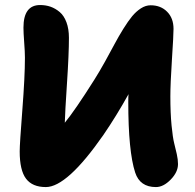

<svg xmlns="http://www.w3.org/2000/svg" viewBox="-20 -737 782 771"><path d="M164.1 14.2Q109.9 14.2 84.5 -19.5Q59.1 -53.2 59.1 -128.9Q59.1 -158.7 69.6 -293.9Q80.1 -429.2 80.1 -504.9Q80.1 -528.3 77.1 -567.1Q74.2 -606 74.2 -626Q74.2 -716.8 141.1 -716.8Q163.6 -716.8 183.1 -710Q202.6 -703.1 219.7 -688.7Q236.8 -674.3 246.8 -647.7Q256.8 -621.1 256.8 -585Q256.8 -521 249 -402.8Q241.2 -284.7 240.2 -244.1Q281.2 -293.9 358.9 -417Q378.9 -448.7 401.9 -490Q424.8 -531.2 440.4 -560.8Q456.1 -590.3 475.3 -621.3Q494.6 -652.3 510.5 -671.6Q526.4 -690.9 545.7 -703.4Q564.9 -715.8 585 -715.8Q625.5 -715.8 651.1 -689.9Q676.8 -664.1 676.8 -621.1Q676.8 -595.2 670.4 -497.8Q664.1 -400.4 664.1 -350.1Q664.1 -283.2 668.9 -233.6Q673.8 -184.1 679.4 -162.1Q685.1 -140.1 689.9 -118.2Q694.8 -96.2 694.8 -78.1Q694.8 -45.9 665.5 -15.9Q636.2 14.2 606 14.2Q542 14.2 522.9 -43.9Q495.1 -128.9 495.1 -328.1Q495.1 -349.1 496.1 -358.9Q447.8 -272 395 -194.8Q249.5 14.2 164.1 14.2Z"/></svg>

Font: Shantell Sans Normal
Style: Regular
Weight: 800
Designer: Stephen Nixon, Anya Danilova, Shantell Martin
Foundry: Arrow Type
Version: Version 1.006;[559af2be0]